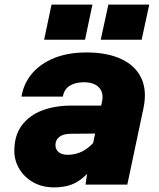

<svg xmlns="http://www.w3.org/2000/svg" viewBox="-20 -799 690 831"><path d="M350 0 363 -87 422 -361Q427 -387 418.5 -405.5Q410 -424 390.5 -433.5Q371 -443 344 -443Q306 -443 282 -428Q258 -413 252 -381H73Q82 -437 118 -480Q154 -523 214 -547.5Q274 -572 354 -572Q444 -572 505 -543.5Q566 -515 591.5 -461Q617 -407 601 -331L531 0ZM214 12Q162 12 123 -10.5Q84 -33 63 -69Q42 -105 42 -146Q42 -213 74.5 -256.5Q107 -300 162.5 -321Q218 -342 289 -342H433L406 -221L283 -220Q252 -219 236 -206Q220 -193 220 -171Q220 -152 234 -140.5Q248 -129 273 -129Q309 -129 339.5 -145.5Q370 -162 394 -193L388 -84Q352 -34 312.5 -11Q273 12 214 12ZM416 -627 449 -779H626L593 -627ZM171 -627 203 -779H380L348 -627Z"/></svg>

Font: Azeret Mono Thin ExtraBold
Style: Italic
Weight: 800
Italic angle: -12°
Version: Version 1.002